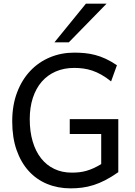

<svg xmlns="http://www.w3.org/2000/svg" viewBox="-20 -1011 733 1043"><path d="M622.6 -75.7Q585 -49.3 551.8 -32.2Q518.6 -15.1 487.3 -5.4Q456.1 4.4 425.8 8.3Q395.5 12.2 363.8 12.2Q294.4 12.2 236.3 -11.7Q178.2 -35.6 136 -82Q93.8 -128.4 70.1 -196Q46.4 -263.7 46.4 -351.6Q46.4 -439.5 72.8 -508.8Q99.1 -578.1 144.8 -626.2Q190.4 -674.3 251.7 -699.7Q313 -725.1 383.3 -725.1Q413.1 -725.1 440.9 -722.4Q468.8 -719.7 496.8 -712.4Q524.9 -705.1 554 -691.7Q583 -678.2 615.2 -656.7L583.5 -568.8Q556.2 -590.8 530.5 -605.2Q504.9 -619.6 480.5 -627.7Q456.1 -635.7 431.9 -638.9Q407.7 -642.1 383.3 -642.1Q327.6 -642.1 282.7 -622.6Q237.8 -603 206.5 -566.9Q175.3 -530.8 158.4 -479.2Q141.6 -427.7 141.6 -363.8Q141.6 -296.4 157.5 -242.7Q173.3 -189 203.1 -151.1Q232.9 -113.3 275.1 -93.3Q317.4 -73.2 369.6 -73.2Q391.6 -73.2 410.9 -75.4Q430.2 -77.6 449.2 -83Q468.3 -88.4 487.8 -97.2Q507.3 -106 529.8 -119.6V-283.2H358.9V-363.8H622.6ZM559.1 -991.2 354 -781.2H275.9L446.8 -991.2Z"/></svg>

Font: Andika APac
Style: Regular
Weight: 400
Designer: Victor Gaultney, Annie Olsen, Julie Remington, Don Collingsworth, Eric Hays, Becca Hirsbrunner
Foundry: SIL International
Version: Version 5.000